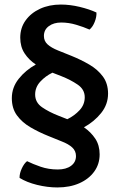

<svg xmlns="http://www.w3.org/2000/svg" viewBox="-20 -716 526 844"><path d="M418 -37.5Q418 5.5 394.2 38.2Q370.5 71 328.8 89.5Q287 108 232 108Q189 108 143.2 96.8Q97.5 85.5 66 66Q65.5 46.5 75.8 24.5Q86 2.5 99 -7.5Q124 5 158.8 17Q193.5 29 234 29Q270.5 29 292.2 13Q314 -3 314 -30Q314 -52.5 297.5 -67.8Q281 -83 251 -94.5L193 -118Q150.5 -135 113.8 -156.5Q77 -178 54.5 -208.8Q32 -239.5 32 -284.5Q32 -331.5 62.2 -369.5Q92.5 -407.5 137.5 -432.5Q107 -452.5 88 -481.5Q69 -510.5 69 -550.5Q69 -593.5 92.5 -626.2Q116 -659 156.2 -677.5Q196.5 -696 247.5 -696Q287.5 -696 330.2 -685.8Q373 -675.5 404 -661Q405 -641.5 396.2 -619.5Q387.5 -597.5 373.5 -586Q347.5 -597.5 314.8 -607.2Q282 -617 249 -617Q216 -617 194.5 -601Q173 -585 173 -558Q173 -535.5 189.2 -520.8Q205.5 -506 235.5 -494L294 -470.5Q336 -453.5 372.8 -432Q409.5 -410.5 432.2 -379.8Q455 -349 455 -304.5Q455 -257 424.5 -219Q394 -181 349 -156.5Q379.5 -135.5 398.8 -106.5Q418 -77.5 418 -37.5ZM238 -207 276 -192Q307.5 -207.5 330 -231.8Q352.5 -256 352.5 -288.5Q352.5 -323 321.2 -344.2Q290 -365.5 249 -381.5L210.5 -396.5Q179.5 -381.5 157 -357Q134.5 -332.5 134.5 -300.5Q134.5 -265.5 165 -244.5Q195.5 -223.5 238 -207Z"/></svg>

Font: Signika SC
Style: Regular
Weight: 400
Designer: Anna Giedryś
Foundry: Anna Giedryś
Version: Version 2.000; ttfautohint (v1.8.3) -l 8 -r 50 -G 200 -x 9 -